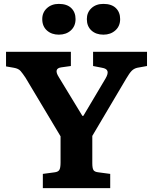

<svg xmlns="http://www.w3.org/2000/svg" viewBox="-20 -966 786 986"><path d="M200 0V-73L260 -81Q278 -83 284.5 -93Q291 -103 291 -132V-266L111 -567Q97 -588 86 -601Q75 -614 51 -618L11 -625V-700H344V-627L294 -620Q254 -614 282 -570L403 -371H408L522 -563Q536 -587 532 -600.5Q528 -614 504 -618L458 -627V-700H735V-627L685 -618Q668 -614 656.5 -602.5Q645 -591 628 -562L454 -268V-128Q454 -102 460 -92.5Q466 -83 486 -81L546 -73V0ZM511 -788Q473 -788 449.5 -809.5Q426 -831 426 -868Q426 -902 449.5 -924Q473 -946 511 -946Q553 -946 575 -924.5Q597 -903 597 -868Q597 -832 572.5 -810Q548 -788 511 -788ZM282 -788Q245 -788 221 -809.5Q197 -831 197 -868Q197 -902 221 -924Q245 -946 282 -946Q324 -946 346 -924.5Q368 -903 368 -868Q368 -832 344 -810Q320 -788 282 -788Z"/></svg>

Font: Literata
Style: Bold
Weight: 700
Designer: Latin by Veronika Burian and Jose Scaglione. Greek by Irene Vlachou. Cyrillic by Vera Evstafieva.
Foundry: TypeTogether
Version: Version 3.103; ttfautohint (v1.8.4.7-5d5b);gftools[0.9.29]